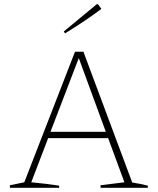

<svg xmlns="http://www.w3.org/2000/svg" viewBox="-20 -889 746 909"><path d="M606 -25Q645 -19 680 -10V0H456V-12L569 -26L492 -235H208L128 -26Q162 -23 194.5 -19Q227 -15 260 -10V0H27V-12L95 -26L335 -644H375ZM219 -265H481L353 -614ZM288 -731 282 -740 438 -869H444L460 -847Q419 -816 375.5 -787Q332 -758 288 -731Z"/></svg>

Font: Piazzolla Thin
Style: Regular
Weight: 100
Designer: Juan Pablo del Peral
Foundry: Huerta Tipografica
Version: Version 1.330